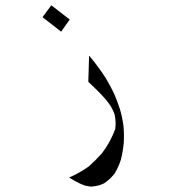

<svg xmlns="http://www.w3.org/2000/svg" viewBox="-20 -476 662 725"><path d="M322.3 228.5Q313.5 227.5 303.7 225.6Q292 221.7 281.2 216.8Q269.5 210.9 258.8 205.1Q250 199.2 241.2 194.3Q281.2 176.8 315.4 152.3Q341.8 128.9 365.2 102.5Q396.5 61.5 415 11.7Q418.9 -14.6 413.1 -42Q412.1 -45.9 411.1 -48.8Q405.3 -62.5 397.5 -76.2Q383.8 -96.7 366.2 -115.2Q349.6 -132.8 332 -149.4Q322.3 -158.2 313.5 -167L316.4 -265.6L319.3 -262.7Q335.9 -243.2 350.6 -222.7Q365.2 -203.1 378.9 -181.6Q396.5 -152.3 411.1 -122.1Q423.8 -91.8 433.6 -61.5Q442.4 -30.3 446.3 0Q449.2 32.2 447.3 63.5Q444.3 95.7 436.5 127Q427.7 154.3 413.1 178.7Q396.5 200.2 374 215.8Q352.5 226.6 326.2 228.5Q324.2 228.5 322.3 228.5ZM243.2 -402.3 210.9 -356.4 140.6 -411.1 173.8 -456.1Z"/></svg>

Font: Thabit-Oblique
Style: Oblique
Weight: 500
Designer: Regenerated by Nadim Shaikli
Foundry: MAK Alagha
Version: 0.01